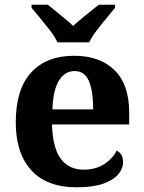

<svg xmlns="http://www.w3.org/2000/svg" viewBox="-20 -786 611 816"><path d="M306 10Q179 10 113 -62.5Q47 -135 47 -265Q47 -406 112 -477.5Q177 -549 295 -549Q404 -549 466.5 -488Q529 -427 529 -308V-257H201Q204 -157 238.5 -111Q273 -65 335 -65Q387 -65 423 -88.5Q459 -112 476 -146Q490 -139 496.5 -126.5Q503 -114 503 -97Q503 -69 482 -44.5Q461 -20 417.5 -5Q374 10 306 10ZM376 -321Q376 -398 358 -441Q340 -484 297 -484Q255 -484 230 -442.5Q205 -401 203 -321ZM224 -606Q214 -629 193.5 -655.5Q173 -682 151.5 -708Q130 -734 114 -753V-766H183Q197 -755 216.5 -739Q236 -723 256 -706.5Q276 -690 291 -676Q306 -690 326 -706.5Q346 -723 366 -739Q386 -755 400 -766H469V-753Q454 -734 432 -708Q410 -682 390 -655.5Q370 -629 359 -606Z"/></svg>

Font: Noto Serif Armenian
Style: Bold
Weight: 700
Version: Version 2.007